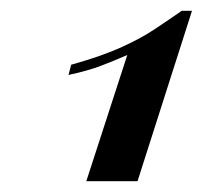

<svg xmlns="http://www.w3.org/2000/svg" viewBox="-20 -773 376 356"><path d="M336 -753 235 -437H140L216 -671Q193 -661 168.5 -651.5Q144 -642 107 -634L112 -653Q166 -668 203 -684.5Q240 -701 267 -719Q294 -737 317 -753Z"/></svg>

Font: Playfair Display
Style: Bold Italic
Weight: 700
Italic angle: -14°
Designer: Claus Eggers Sørensen
Foundry: Claus Eggers Sørensen
Version: Version 1.203